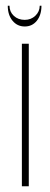

<svg xmlns="http://www.w3.org/2000/svg" viewBox="-20 -647 174 667"><path d="M80 -495V0H56V-495ZM118 -627H124Q124 -595 108 -575Q92 -555 66 -555Q40 -555 23.5 -575Q7 -595 7 -627H13Q13 -606 28 -592Q43 -578 66 -578Q88 -578 103 -592.5Q118 -607 118 -627Z"/></svg>

Font: Moniqa Thin Display
Style: Regular
Weight: 100
Designer: Rajesh Rajput
Foundry: Rajesh Rajput
Version: Version 1.000